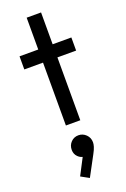

<svg xmlns="http://www.w3.org/2000/svg" viewBox="-188 -732 743 1128"><g transform="rotate(-20 184.0 -168.0)"><path d="M139 0V-674H229V0ZM22 -393V-475H346V-393ZM166 338 115 310 177 191 208 183Q203 194 195.5 201Q188 208 178 208Q157 208 139.5 190.5Q122 173 122 147Q122 118 141 98.5Q160 79 188 79Q215 79 235 98.5Q255 118 255 147Q255 158 250.5 173.5Q246 189 233 213Z"/></g></svg>

Font: Outfit Thin
Style: Regular
Weight: 400
Version: Version 1.100;gftools[0.9.27]